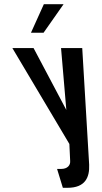

<svg xmlns="http://www.w3.org/2000/svg" viewBox="-20 -705 484 915"><path d="M301.5 190C386.8 190 407.4 139.7 404.9 80L371.9 -476H270.9L296.1 -181L139.9 -476H38.9L310.6 -19L314.4 62C316.1 82.6 301.2 100 272 100H252L279.5 190ZM127.6 -549H187.6L283 -685H189Z"/></svg>

Font: Din Kursivschrift
Style: LeftEng
Weight: 400
Version: Version 1.089